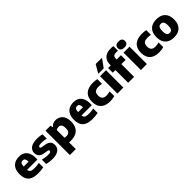

<svg xmlns="http://www.w3.org/2000/svg" viewBox="328 -2440 4282 4282"><g transform="rotate(-45 2469.0 -299.0)"><path d="M346.5 10.5Q236.5 10.5 166.5 -19.2Q96.5 -49 63.2 -112Q30 -175 30 -275Q30 -363.5 60.8 -427Q91.5 -490.5 151 -524Q210.5 -557.5 296.5 -557.5Q378.5 -557.5 433.5 -523.8Q488.5 -490 516.2 -425.2Q544 -360.5 544 -268.5V-221H138V-326.5H398L370 -317.5Q370 -363.5 362 -390.8Q354 -418 337 -429.2Q320 -440.5 294.5 -440.5Q268.5 -440.5 251.5 -429.2Q234.5 -418 226 -391Q217.5 -364 217.5 -318V-241Q217.5 -199.5 230.2 -175.2Q243 -151 276.8 -140.5Q310.5 -130 373.5 -130Q406 -130 441.8 -134.2Q477.5 -138.5 512.5 -145.5V-6.5Q467.5 2.5 427 6.5Q386.5 10.5 346.5 10.5Z M795 10.5Q745.5 10.5 698.5 4.2Q651.5 -2 611 -14V-150Q651 -138 697.5 -131.2Q744 -124.5 791.5 -124.5Q840 -124.5 858.5 -135.5Q877 -146.5 877 -165Q877 -179.5 869 -186.8Q861 -194 840 -198L745.5 -214.5Q667.5 -228.5 631.2 -268.2Q595 -308 595 -376Q595 -458.5 662.2 -508Q729.5 -557.5 868 -557.5Q910 -557.5 950 -552.8Q990 -548 1020.5 -539.5V-403.5Q989 -412.5 951 -417.2Q913 -422 873.5 -422Q830.5 -422 808 -416Q785.5 -410 777.2 -400.5Q769 -391 769 -380Q769 -368 777.5 -360.5Q786 -353 806.5 -349L901 -332.5Q973 -319.5 1012 -283.2Q1051 -247 1051 -171.5Q1051 -87 983.8 -38.2Q916.5 10.5 795 10.5Z M1125.5 220V-548.5H1283.5L1294.5 -490.5H1303Q1326 -521 1362.2 -539.2Q1398.5 -557.5 1446.5 -557.5Q1508 -557.5 1560 -529.5Q1612 -501.5 1643.5 -441.2Q1675 -381 1675 -285Q1675 -190.5 1640.2 -124.5Q1605.5 -58.5 1537 -24Q1468.5 10.5 1368 10.5Q1353.5 10.5 1339.8 9.5Q1326 8.5 1313.5 7.5V220ZM1367.5 -131Q1427 -131 1456.5 -162.8Q1486 -194.5 1486 -270.5Q1486 -323 1474 -352Q1462 -381 1440.2 -393Q1418.5 -405 1389.5 -405Q1369 -405 1348.8 -398.8Q1328.5 -392.5 1313.5 -378.5V-136Q1325 -134.5 1339.5 -132.8Q1354 -131 1367.5 -131Z M2062 10.5Q1952 10.5 1882 -19.2Q1812 -49 1778.8 -112Q1745.5 -175 1745.5 -275Q1745.5 -363.5 1776.2 -427Q1807 -490.5 1866.5 -524Q1926 -557.5 2012 -557.5Q2094 -557.5 2149 -523.8Q2204 -490 2231.8 -425.2Q2259.5 -360.5 2259.5 -268.5V-221H1853.5V-326.5H2113.5L2085.5 -317.5Q2085.5 -363.5 2077.5 -390.8Q2069.5 -418 2052.5 -429.2Q2035.5 -440.5 2010 -440.5Q1984 -440.5 1967 -429.2Q1950 -418 1941.5 -391Q1933 -364 1933 -318V-241Q1933 -199.5 1945.8 -175.2Q1958.5 -151 1992.2 -140.5Q2026 -130 2089 -130Q2121.5 -130 2157.2 -134.2Q2193 -138.5 2228 -145.5V-6.5Q2183 2.5 2142.5 6.5Q2102 10.5 2062 10.5Z M2614.5 10.5Q2517.5 10.5 2450.8 -21Q2384 -52.5 2349.2 -115.5Q2314.5 -178.5 2314.5 -273Q2314.5 -369 2351.8 -432Q2389 -495 2459.2 -526.2Q2529.5 -557.5 2629.5 -557.5Q2664.5 -557.5 2695.8 -554.5Q2727 -551.5 2755.5 -545V-398Q2730 -402.5 2705.8 -404.8Q2681.5 -407 2656.5 -407Q2604.5 -407 2571.8 -393.2Q2539 -379.5 2523.8 -350.2Q2508.5 -321 2508.5 -274.5Q2508.5 -226 2523.8 -196.2Q2539 -166.5 2569 -153Q2599 -139.5 2644 -139.5Q2670 -139.5 2695.8 -143.8Q2721.5 -148 2755.5 -156.5V-9.5Q2726 0 2689.5 5.2Q2653 10.5 2614.5 10.5Z M2845 0V-548.5H3033.5V0ZM2853.5 -613 2968.5 -808H3167L3025.5 -613Z M3184.5 0V-572Q3184.5 -649 3214.8 -704Q3245 -759 3303.8 -788.5Q3362.5 -818 3448 -818Q3470.5 -818 3490.2 -816.5Q3510 -815 3530 -812V-666.5Q3516 -668.5 3503.8 -669.2Q3491.5 -670 3478 -670Q3421.5 -670 3396.5 -648.2Q3371.5 -626.5 3371.5 -581V0ZM3100.5 -402V-548.5H3506V-402Z M3587 0V-548.5H3775.5V0ZM3681.5 -614.5Q3623 -614.5 3595.2 -639.2Q3567.5 -664 3567.5 -709.5Q3567.5 -755 3595.2 -779.8Q3623 -804.5 3681.5 -804.5Q3740.5 -804.5 3768 -779.8Q3795.5 -755 3795.5 -709.5Q3795.5 -664 3768 -639.2Q3740.5 -614.5 3681.5 -614.5Z M4159 10.5Q4062 10.5 3995.2 -21Q3928.5 -52.5 3893.8 -115.5Q3859 -178.5 3859 -273Q3859 -369 3896.2 -432Q3933.5 -495 4003.8 -526.2Q4074 -557.5 4174 -557.5Q4209 -557.5 4240.2 -554.5Q4271.5 -551.5 4300 -545V-398Q4274.5 -402.5 4250.2 -404.8Q4226 -407 4201 -407Q4149 -407 4116.2 -393.2Q4083.5 -379.5 4068.2 -350.2Q4053 -321 4053 -274.5Q4053 -226 4068.2 -196.2Q4083.5 -166.5 4113.5 -153Q4143.5 -139.5 4188.5 -139.5Q4214.5 -139.5 4240.2 -143.8Q4266 -148 4300 -156.5V-9.5Q4270.5 0 4234 5.2Q4197.5 10.5 4159 10.5Z M4629 10.5Q4543 10.5 4480.2 -21.2Q4417.5 -53 4383.5 -116Q4349.5 -179 4349.5 -272.5Q4349.5 -367 4382.5 -430.2Q4415.5 -493.5 4478 -525.5Q4540.5 -557.5 4629 -557.5Q4717.5 -557.5 4780 -525.2Q4842.5 -493 4875.2 -429.8Q4908 -366.5 4908 -273.5Q4908 -179.5 4874.2 -116.2Q4840.5 -53 4777.8 -21.2Q4715 10.5 4629 10.5ZM4629 -130Q4658 -130 4678.2 -142.8Q4698.5 -155.5 4708.8 -186.5Q4719 -217.5 4719 -272.5Q4719 -328.5 4708.5 -359.8Q4698 -391 4677.8 -403.8Q4657.5 -416.5 4629 -416.5Q4600 -416.5 4579.8 -404Q4559.5 -391.5 4549 -360.2Q4538.5 -329 4538.5 -273.5Q4538.5 -218 4549 -186.8Q4559.5 -155.5 4579.5 -142.8Q4599.5 -130 4629 -130Z"/></g></svg>

Font: Encode Sans Condensed Thin ExtraBold
Style: Regular
Weight: 800
Version: Version 3.002